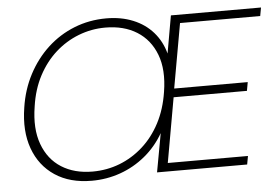

<svg xmlns="http://www.w3.org/2000/svg" viewBox="-51 -783 1261 866"><g transform="rotate(-5 579.5 -350.0)"><path d="M331 12Q232 12 164.5 -33Q97 -78 68 -158Q39 -238 56 -344Q68 -424 103.5 -491.5Q139 -559 192.5 -608.5Q246 -658 314 -685Q382 -712 459 -712Q526 -712 580 -690Q634 -668 670 -627Q706 -586 721 -530L751 -700H1159L1152 -662H789L737 -370H1070L1063 -331H731L679 -38H1042L1035 0H627L659 -175Q625 -116 574 -74Q523 -32 461 -10Q399 12 331 12ZM338 -29Q403 -29 461 -51.5Q519 -74 566.5 -116.5Q614 -159 646 -220Q678 -281 690 -359Q706 -458 679.5 -527.5Q653 -597 594 -634Q535 -671 451 -671Q388 -671 330 -648.5Q272 -626 225 -584Q178 -542 146 -481.5Q114 -421 103 -344Q87 -245 113 -174Q139 -103 197.5 -66Q256 -29 338 -29Z"/></g></svg>

Font: DM Sans 36pt ExtraLight
Style: Italic
Weight: 250
Italic angle: -10°
Designer: Colophon Foundry, Jonny Pinhorn
Foundry: Colophon Foundry
Version: Version 4.004;gftools[0.9.30]